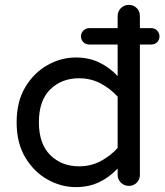

<svg xmlns="http://www.w3.org/2000/svg" viewBox="-20 -755 676 785"><path d="M290 10Q230 10 174.5 -21Q119 -52 83.5 -111Q48 -170 48 -255Q48 -340 83.5 -399Q119 -458 174.5 -489Q230 -520 290 -520Q343 -520 385 -500Q427 -480 461 -444V-573H345Q331 -573 321 -582.5Q311 -592 311 -606Q311 -620 321 -630Q331 -640 345 -640H461V-689Q461 -709 474.5 -722Q488 -735 507 -735Q526 -735 539 -722Q552 -709 552 -689V-640H599Q613 -640 622.5 -630Q632 -620 632 -606Q632 -592 622.5 -582.5Q613 -573 599 -573H552V-40Q552 -21 539 -8Q526 5 507 5Q488 5 474.5 -8Q461 -21 461 -40V-66Q427 -30 385 -10Q343 10 290 10ZM303 -75Q352 -75 392 -96.5Q432 -118 461 -150V-360Q432 -392 392 -413.5Q352 -435 303 -435Q232 -435 185.5 -389.5Q139 -344 139 -255Q139 -167 185.5 -121Q232 -75 303 -75Z"/></svg>

Font: Varela Round
Style: Regular
Weight: 400
Designer: Joe Prince, Avraham Cornfeld
Foundry: Joe Prince, Avraham Cornfeld
Version: Version 3.010; ttfautohint (v1.8.4.7-5d5b)